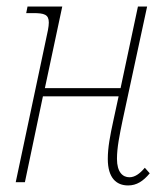

<svg xmlns="http://www.w3.org/2000/svg" viewBox="-20 -556 513 586"><path d="M371 10C397 10 417 -3 437 -27L422 -44C406 -25 391 -15 375 -15C355 -15 337 -30 337 -71C337 -106 345 -144 354 -188L429 -536H401L348 -287H117L170 -536H64L60 -516H81C115 -516 129 -512 129 -487C129 -475 125 -456 120 -434L28 0H56L111 -262H342L326 -188C316 -142 309 -106 309 -71C309 -13 335 10 371 10Z"/></svg>

Font: Noto Serif Condensed Thin
Style: Italic
Weight: 100
Width: 3
Italic angle: -12°
Designer: Monotype Design Team
Foundry: Monotype Imaging Inc.
Version: Version 2.013